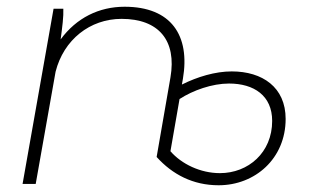

<svg xmlns="http://www.w3.org/2000/svg" viewBox="-20 -546 925 570"><path d="M629 4C737 4 828 -75 828 -193C828 -287 759 -334 668 -334C619 -334 566 -318 520 -295L523 -312C545 -441 488 -526 350 -526C274 -526 207 -493 160 -429C165 -466 169 -497 168 -520H139L47 0H86L145 -333C169 -428 247 -490 341 -490C451 -490 505 -426 486 -316L445 -80C492 -28 553 4 629 4ZM486 -97 513 -252C553 -278 610 -298 660 -298C734 -298 788 -262 788 -187C788 -93 717 -32 633 -32C575 -32 519 -59 486 -97Z"/></svg>

Font: Fixel Display 20240404 ExLight
Style: Italic
Weight: 200
Italic angle: -10°
Designer: AlfaBravo + MacPaw
Foundry: Kyrylo Tkachov, Marchela Mozhyna, Serhii Makarenko, Maria Weinstein, Zakhar Kryvoshyya
Version: Version 1.211;Glyphs 3.2 (3225)